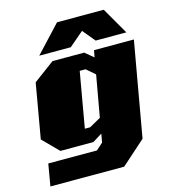

<svg xmlns="http://www.w3.org/2000/svg" viewBox="-132 -841 996 1131"><g transform="rotate(-15 366.5 -275.0)"><path d="M170 -574 322 -737H607L701 -574H514L451 -650L362 -574ZM34 187 57 53H354L395 16L404 -36L346 0H145L51 -95L109 -428L237 -523H430L482 -480L490 -522H733L631 56L484 187ZM318 -89H350L420 -128L465 -381L413 -426H377Z"/></g></svg>

Font: Tomorrow ExtraBold
Style: Italic
Weight: 800
Italic angle: -10°
Designer: Tony de Marco, Monica Rizzolli
Foundry: Just in Type
Version: Version 2.002